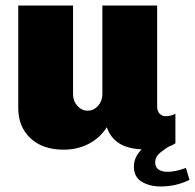

<svg xmlns="http://www.w3.org/2000/svg" viewBox="-20 -531 705 694"><path d="M665 119Q617 143 561 143Q521 143 492.5 126Q464 109 464 71Q464 37 492 9Q439 6 409 -14Q379 -34 366 -71Q341 -32 300.5 -11Q260 10 210 10Q134 10 90 -31.5Q46 -73 46 -140V-511H244V-191Q244 -166 259.5 -148.5Q275 -131 297 -131Q319 -131 334.5 -148.5Q350 -166 350 -191V-511H548V-148Q548 -129 557 -120Q566 -111 579 -111Q598 -111 614 -120V-13Q604 -6 588 0Q566 14 553.5 26Q541 38 541 56Q541 74 553.5 82Q566 90 585 90Q615 90 652 76Z"/></svg>

Font: Chivo Black
Style: Regular
Weight: 900
Designer: Hector Gatti
Foundry: Omnibus-Type
Version: Version 1.007